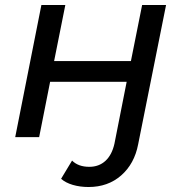

<svg xmlns="http://www.w3.org/2000/svg" viewBox="-20 -550 726 770"><path d="M225 167 269 94Q294 119 338 119Q377 119 403 95Q429 71 439 26L488 -222H181L137 0H41L146 -530H242L197 -305H505L550 -530H646L534 29Q519 107 466 153.5Q413 200 335 200Q301 200 272 191.5Q243 183 225 167Z"/></svg>

Font: Montserrat Alternates Medium
Style: Italic
Weight: 500
Italic angle: -11.3°
Designer: Julieta Ulanovsky
Foundry: Julieta Ulanovsky
Version: Version 7.200